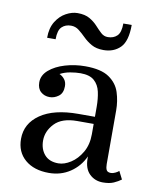

<svg xmlns="http://www.w3.org/2000/svg" viewBox="-80 -750 682 824"><g transform="rotate(10 261.5 -338.5)"><path d="M173.5 -629Q149 -629 133.5 -614Q118 -599 118 -560H81Q81 -602.5 98.5 -630.8Q116 -659 141.8 -673Q167.5 -687 192 -687Q224.5 -687 245 -675Q265.5 -663 279.5 -647.5Q293.5 -632 306.5 -620Q319.5 -608 336.5 -608Q361.5 -608 377 -623Q392.5 -638 392.5 -677H429Q429 -606 400.8 -578Q372.5 -550 328 -550Q296.5 -550 275.5 -562Q254.5 -574 239 -589.5Q223.5 -605 208.2 -617Q193 -629 173.5 -629ZM270 -261.5H342V-304.5Q342 -340.5 335.5 -370Q329 -399.5 309 -417.2Q289 -435 249 -435Q229 -435 204.5 -430.8Q180 -426.5 160.5 -416Q174 -410 183.2 -398Q192.5 -386 192.5 -368Q192.5 -338 174.2 -324.5Q156 -311 135.5 -311Q112.5 -311 96.8 -325Q81 -339 81 -366Q81 -397 107.8 -420Q134.5 -443 176.5 -455.5Q218.5 -468 264 -468Q333 -468 368 -444Q403 -420 415 -382.5Q427 -345 427 -304.5V-70.5Q427 -55.5 431.2 -45.8Q435.5 -36 451.5 -36Q459.5 -36 470 -41Q480.5 -46 485.5 -51L503 -16.5Q489.5 -6.5 471 1.8Q452.5 10 424 10Q389 10 365.5 -13Q342 -36 342 -80V-89Q321 -43.5 280.8 -16.8Q240.5 10 188.5 10Q123.5 10 84.8 -23.2Q46 -56.5 46 -113.5Q46 -180.5 104.8 -221Q163.5 -261.5 270 -261.5ZM221.5 -37.5Q247.5 -37.5 275.5 -55.5Q303.5 -73.5 322.8 -106.8Q342 -140 342 -185.5V-230.5H270Q204 -230.5 172.2 -197.2Q140.5 -164 140.5 -123Q140.5 -85.5 161.2 -61.5Q182 -37.5 221.5 -37.5Z"/></g></svg>

Font: Bodoni* 06pt
Style: Regular
Weight: 400
Version: Version 2.3